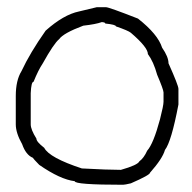

<svg xmlns="http://www.w3.org/2000/svg" viewBox="-20 -512 528 528"><path d="M246.1 -492.2H271.5Q279.3 -492.2 359.4 -460.9Q414.1 -418 425.8 -380.9Q443.4 -355.5 443.4 -337.9Q470.7 -276.9 470.7 -267.6V-224.6Q451.2 -122.1 433.6 -99.6Q427.2 -76.2 392.6 -37.1Q392.6 -30.8 339.8 -7.8Q323.2 -3.9 318.4 -3.9Q185.5 -3.9 185.5 -13.7Q145.5 -18.6 87.9 -58.6Q70.8 -76.2 70.3 -78.1Q51.3 -85.9 41 -115.2Q23.4 -146.5 23.4 -169.9V-248Q23.4 -291 39.1 -316.4Q62.5 -366.7 105.5 -427.7Q154.8 -471.7 197.3 -480.5ZM64.5 -255.9V-169.9Q64.5 -155.8 80.1 -130.9Q80.1 -122.1 101.6 -105.5Q115.7 -78.1 205.1 -48.8Q276.4 -44.9 312.5 -44.9Q358.9 -58.1 363.3 -68.4Q375.5 -77.1 384.8 -97.7Q401.9 -116.7 419.9 -183.6Q429.7 -221.7 429.7 -232.4V-257.8Q429.7 -265.1 412.1 -306.6Q402.3 -342.3 386.7 -363.3Q386.7 -381.8 339.8 -421.9Q333 -427.7 298.8 -439.5Q298.8 -444.3 269.5 -447.3Q269.5 -450.7 259.8 -451.2Q243.7 -445.3 209 -441.4Q154.3 -420.9 142.6 -404.3Q127.9 -392.1 97.7 -337.9Q85 -318.8 72.3 -287.1Q65.9 -287.1 64.5 -255.9Z"/></svg>

Font: CEF Fonts CJK
Style: Regular
Weight: 400
Designer: PartyBoss (派对大魔王)
Version: Release 2.25